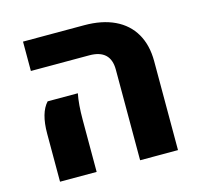

<svg xmlns="http://www.w3.org/2000/svg" viewBox="-90 -682 806 777"><g transform="rotate(-15 313.5 -293.0)"><path d="M404.3 -379.9Q404.3 -463.4 315.4 -463.4H70.8V-586.4H327.1Q401.4 -586.4 454.3 -561.3Q507.3 -536.1 535.2 -488Q563 -439.9 563 -372.6V0H404.3ZM68.8 -201.2Q68.8 -288.6 104.5 -327.1H231Q222.2 -283.2 222.2 -218.3V0H68.8Z"/></g></svg>

Font: Heebo ExtraBold
Style: Regular
Weight: 800
Designer: Oded Ezer
Foundry: Meir Sadan
Version: Version 2.001; ttfautohint (v1.5.14-ce02) -l 8 -r 50 -G 200 